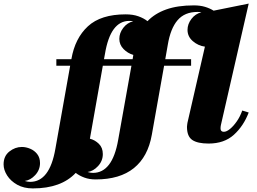

<svg xmlns="http://www.w3.org/2000/svg" viewBox="-223 -790 1430 1070"><path d="M91 -460H174.5L175 -461.5Q195 -577 267 -643.5Q339 -710 477.5 -710Q518 -710 548.2 -699.2Q578.5 -688.5 599 -672Q639.5 -714.5 703 -737.2Q766.5 -760 857.5 -760Q892.5 -760 919.8 -751.8Q947 -743.5 967.5 -730.5L1163 -770L1008 -93Q1007 -88.5 1006.5 -83.5Q1006 -78.5 1006 -74.5Q1006 -55.5 1024.5 -55.5Q1039.5 -55.5 1059 -71.5Q1078.5 -87.5 1097 -114.2Q1115.5 -141 1127 -174L1163 -163Q1134.5 -88 1080.5 -39Q1026.5 10 939.5 10Q878 10 848.5 -10Q819 -30 819 -83Q819 -87 820 -93.8Q821 -100.5 821.5 -105L919 -530Q881.5 -535 851.8 -560.5Q822 -586 822 -623.5Q822 -656 844 -684.8Q866 -713.5 899.5 -721.5Q888.5 -723.5 877.5 -723.5Q806 -723.5 766.5 -677.2Q727 -631 712 -540L698 -460H842V-423.5H691.5L623 -38.5Q601.5 83.5 523.2 146.8Q445 210 310 210Q275.5 210 247.5 199.8Q219.5 189.5 199 173.5Q118 260 -40 260Q-90.5 260 -127 239.5Q-163.5 219 -183.2 188Q-203 157 -203 126Q-203 80 -171 54.5Q-139 29 -101 29Q-78.5 29 -55 38.8Q-31.5 48.5 -15.8 68.5Q0 88.5 0 118.5Q0 157 -26.8 185.8Q-53.5 214.5 -85 218.5Q-69 223.5 -55 223.5Q53.5 223.5 85.5 40L168 -423.5H91ZM362 -490 356.5 -460H516L520 -484Q488.5 -493 465.2 -517Q442 -541 442 -573.5Q442 -606 464 -634.8Q486 -663.5 519.5 -671.5Q508.5 -673.5 497.5 -673.5Q392.5 -673.5 362 -490ZM350 68.5Q350 107 323.2 135.8Q296.5 164.5 265 168.5Q281 173.5 295 173.5Q403.5 173.5 435.5 -10L509.5 -423.5H350L278 -17Q306 -10 328 11.5Q350 33 350 68.5Z"/></svg>

Font: Bodoni* 06pt Fatface
Style: Italic
Weight: 900
Italic angle: -13°
Version: Version 2.3